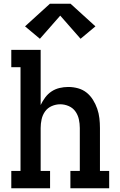

<svg xmlns="http://www.w3.org/2000/svg" viewBox="-20 -1000 640 1020"><path d="M40 0V-92H89V-643H40V-735H196V-442Q206 -463 220 -482Q234 -501 253.5 -514Q273 -527 296 -532.5Q319 -538 343 -538Q369 -538 394.5 -531Q420 -524 440 -508Q460 -492 474 -469.5Q488 -447 496.5 -422.5Q505 -398 508 -372Q511 -346 511 -320V-92H560V0H354V-92H404V-320Q404 -343 399 -366Q394 -389 380.5 -408Q367 -427 345 -436.5Q323 -446 300 -446Q277 -446 255 -436.5Q233 -427 219.5 -408Q206 -389 201 -366Q196 -343 196 -320V-92H246V0ZM192 -794 113 -860 245 -980H355L487 -860L408 -794L300 -917Z"/></svg>

Font: Iosevka Curly Slab SmBdEx
Style: Regular
Weight: 600
Width: 7
Monospace: yes
Designer: Belleve Invis
Foundry: Belleve Invis
Version: Version 11.1.0; ttfautohint (v1.8.3)